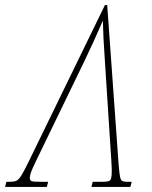

<svg xmlns="http://www.w3.org/2000/svg" viewBox="-78 -734 595 754"><path d="M-53 -20H-41Q-23 -20 -14 -24Q-5 -28 5 -43.5Q15 -59 34 -98L334 -714H343L388 -86Q391 -52 393.5 -39.5Q396 -27 402 -23.5Q408 -20 424 -20H439L434 0H281L286 -20H322Q341 -20 348.5 -22.5Q356 -25 358.5 -34Q361 -43 361 -66L359 -107Q357 -129 357 -137L334 -493Q327 -592 326 -653Q291 -572 253 -493L64 -103Q50 -74 44.5 -59.5Q39 -45 39 -36Q39 -25 46.5 -22.5Q54 -20 85 -20H111L106 0H-58Z"/></svg>

Font: Noto Serif CondThin
Style: Italic
Weight: 250
Width: 3
Italic angle: -12°
Designer: Monotype Design Team
Foundry: Monotype Imaging Inc.
Version: Version 1.001